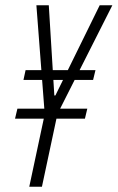

<svg xmlns="http://www.w3.org/2000/svg" viewBox="-20 -708 446 728"><path d="M91 0 146 -258H37L46 -296H148L118 -688H165L186 -346H190L358 -688H406L208 -296H311L302 -258H194L139 0ZM69 -405 77 -442H342L333 -405Z"/></svg>

Font: Saira UltraCondensed Light
Style: Italic
Weight: 300
Width: 1
Italic angle: -12°
Designer: Hector Gatti with collaboration of the Omnibus-Type team
Foundry: Omnibus-Type
Version: Version 1.101